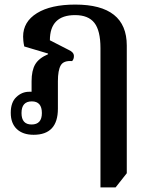

<svg xmlns="http://www.w3.org/2000/svg" viewBox="-20 -579 653 839"><path d="M419 240V-369Q419 -445 392.5 -479Q366 -513 308 -513Q198 -513 198 -403L280 -361Q303 -351 303 -334Q303 -320 295 -312Q258 -315 245.5 -293.5Q233 -272 233 -224V-104Q233 10 127 10Q80 10 53.5 -15Q27 -40 27 -86Q27 -132 51.5 -155Q76 -178 107 -178Q113 -178 118 -178V-224Q118 -271 134 -298Q150 -325 190 -342V-345L86 -376Q83 -390 82 -400.5Q81 -411 81 -419Q81 -484 141.5 -521.5Q202 -559 309 -559Q534 -559 534 -380V178L485 240ZM118 -35Q163 -35 163 -85Q163 -136 119 -136Q74 -136 74 -85Q74 -35 118 -35Z"/></svg>

Font: Noto Serif Thai SemiCondensed SemiBold
Style: Regular
Weight: 600
Width: 4
Designer: Monotype Design Team
Foundry: Monotype Imaging Inc.
Version: Version 2.002; ttfautohint (v1.8.4.7-5d5b)